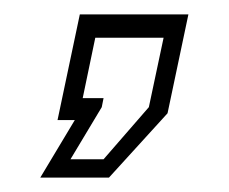

<svg xmlns="http://www.w3.org/2000/svg" viewBox="-20 -167 319 267"><path d="M36 80 84 0H60L91 -147H242L213 -9.5L131.5 80ZM78 54.5H124L187 -18L207.5 -114.5H112.5L95 -30.5H124L121.5 -18Z"/></svg>

Font: Tourney Expanded Light
Style: Italic
Weight: 300
Width: 7
Italic angle: -12°
Designer: Tyler Finck
Foundry: Etcetera Type Co
Version: Version 1.010; ttfautohint (v1.8.3)